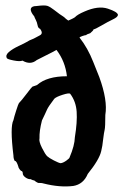

<svg xmlns="http://www.w3.org/2000/svg" viewBox="-20 -660 450 700"><path d="M253 -160Q262 -215 259.5 -252.5Q257 -290 236 -318Q232 -322 208.5 -314.5Q185 -307 178 -300Q156 -271 151.5 -260.5Q147 -250 144 -244Q134 -224 133 -221Q123 -182 124 -156Q121 -145 133 -121Q145 -97 152 -90.5Q159 -84 176.5 -75Q194 -66 201 -65Q210 -66 222 -74.5Q234 -83 234 -87Q252 -129 253 -160ZM47 -52Q40 -75 34 -73Q29 -81 29 -93Q16 -198 29 -222Q31 -232 39 -257Q47 -282 49 -284Q58 -293 77 -318Q96 -343 98 -344L115 -350Q151 -382 224 -382Q218 -436 186 -478Q170 -469 146.5 -457.5Q123 -446 114 -441Q91 -422 62 -439Q53 -435 30 -439.5Q7 -444 5 -448Q-1 -459 12.5 -470.5Q26 -482 48.5 -492.5Q71 -503 76.5 -506.5Q82 -510 88 -513Q94 -516 97.5 -517Q101 -518 110 -523Q119 -528 125 -531Q139 -538 126 -555Q119 -557 117 -568Q115 -579 110.5 -587.5Q106 -596 105 -600Q90 -618 92.5 -628Q95 -638 113 -638Q143 -642 153 -638.5Q163 -635 177 -624Q191 -613 197.5 -608.5Q204 -604 209.5 -600.5Q215 -597 217 -594.5Q219 -592 229 -585Q231 -586 239 -589.5Q247 -593 253 -597Q262 -607 288 -618Q338 -640 373 -628.5Q408 -617 410 -606Q410 -598 392 -589.5Q374 -581 350 -567Q326 -553 321 -553Q321 -549 309 -539Q296 -535 294 -532Q290 -532 280 -528.5Q270 -525 270 -523Q300 -485 320 -434Q326 -419 342 -379Q373 -294 364 -241Q364 -197 361.5 -186.5Q359 -176 356.5 -155.5Q354 -135 353 -128.5Q352 -122 349 -109Q342 -78 300 -26Q284 12 247 18Q198 24 139 9Q134 7 125 7Q118 9 105 -2Q101 -2 91 -7Q83 -6 73 -13Q63 -20 63 -28Q63 -36 57 -37Q55 -38 51 -43.5Q47 -49 47 -52Z"/></svg>

Font: Caveat Brush
Style: Regular
Weight: 400
Designer: Pablo Impallari
Foundry: Creative Lab NY
Version: Version 1.096; ttfautohint (v1.3)